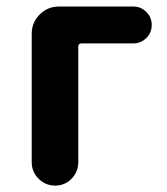

<svg xmlns="http://www.w3.org/2000/svg" viewBox="-20 -580 522 600"><path d="M79.1 -73.2V-474.6Q79.1 -509.8 104 -534.7Q128.9 -559.6 164.1 -559.6H396.5Q419.9 -559.6 437 -543Q454.1 -526.4 454.1 -502Q454.1 -477.5 437 -460.9Q419.9 -444.3 396.5 -444.3H234.4Q224.6 -444.3 224.6 -434.6V-73.2Q224.6 -43 203.6 -21.5Q182.6 0 152.3 0Q122.1 0 100.6 -21.5Q79.1 -43 79.1 -73.2Z"/></svg>

Font: Gen Jyuu GothicX Bold
Style: Bold
Weight: 700
Designer: Ryoko NISHIZUKA (kana &amp; ideographs); Paul D. Hunt (Latin, Greek &amp; Cyrillic); Wenlong ZHANG (bopomofo); Sandoll C
Version: Version 1.058.20140828